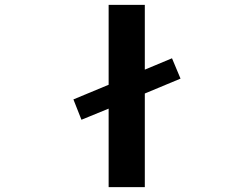

<svg xmlns="http://www.w3.org/2000/svg" viewBox="-20 -771 1040 793"><path d="M690.4 -530.3 725.6 -446.3 578.1 -384.8V2H428.7V-322.3L316.4 -276.4L283.2 -360.4L428.7 -420.9V-751H578.1V-483.4Z"/></svg>

Font: Gen Shin Gothic Monospace Bold
Style: Bold
Weight: 700
Designer: [Source Han Sans]
Ryoko NISHIZUKA  (kana & ideographs); Paul D. Hunt (Latin, Greek & Cyrillic); Wenlong ZHANG  (bopomofo
Version: Version 1.002.20150607